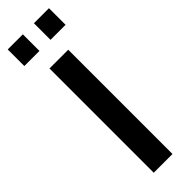

<svg xmlns="http://www.w3.org/2000/svg" viewBox="-305 -916 920 920"><g transform="rotate(-45 154.5 -456.0)"><path d="M217.5 0H90.5V-706.5H217.5ZM116 -800H13.5V-912.5H116ZM293 -800H191V-912.5H293Z"/></g></svg>

Font: Acari Sans
Style: Bold
Weight: 700
Designer: Alfredo Marco Pradil and Stefan Peev (font) & Cristiano Sobral (main changes)
Foundry: Alfredo Marco Pradil and Stefan Peev (font) & Cristiano Sobral (main changes)
Version: Version 1.063; ttfautohint (v1.8.3)